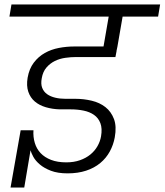

<svg xmlns="http://www.w3.org/2000/svg" viewBox="-20 -760 733 855"><path d="M31 -740H693L684 -686H526L503 -553L499 -534V-532L494 -506H319Q296 -506 271 -502.5Q246 -499 224.5 -488.5Q203 -478 187 -459.5Q171 -441 166 -412Q161 -386 168 -368.5Q175 -351 190 -340.5Q205 -330 226 -325Q247 -320 271 -320H316Q353 -320 388.5 -311.5Q424 -303 449.5 -283Q475 -263 487.5 -230Q500 -197 491 -148Q485 -115 469 -85.5Q453 -56 426.5 -34Q400 -12 363.5 0Q327 12 281 12Q237 12 207 0.5Q177 -11 157.5 -27.5Q138 -44 128.5 -61.5Q119 -79 116 -91L88 75H27L72 -180H129Q127 -150 135 -123.5Q143 -97 161 -78Q179 -59 207.5 -48Q236 -37 275 -37Q309 -37 336 -46.5Q363 -56 382.5 -72Q402 -88 414 -109Q426 -130 430 -153Q436 -188 427 -211.5Q418 -235 398.5 -248.5Q379 -262 352 -267.5Q325 -273 296 -273H246Q213 -274 184 -282.5Q155 -291 135 -308Q115 -325 106 -351.5Q97 -378 103 -414Q110 -454 130.5 -481Q151 -508 179.5 -524Q208 -540 242 -546.5Q276 -553 310 -553H441L464 -686H22Z"/></svg>

Font: SVN-Poppins Light
Style: Italic
Weight: 300
Italic angle: -10°
Designer: Ninad Kale (Devanagari), Jonny Pinhorn (Latin)
Foundry: Indian Type Foundry
Version: Version 3.002 2017; ttfautohint (v1.8.3)